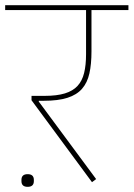

<svg xmlns="http://www.w3.org/2000/svg" viewBox="-40 -718 517 743"><path d="M82 -330V-347H132Q180 -347 211 -356.5Q242 -366 260 -385.5Q278 -405 285.5 -435.5Q293 -466 293 -508V-679H-20V-698H457V-679H314V-519Q314 -470 306 -434Q298 -398 277.5 -374.5Q257 -351 221 -339.5Q185 -328 129 -328H110V-325L332 -25L316 -13ZM67 5Q43 5 43 -17V-22Q43 -44 67 -44Q91 -44 91 -22V-17Q91 5 67 5Z"/></svg>

Font: IBM Plex Sans Devanagari Thin
Style: Regular
Weight: 100
Designer: Mike Abbink, Paul van der Laan, Pieter van Rosmalen, Erin McLaughlin
Foundry: Bold Monday
Version: Version 1.1